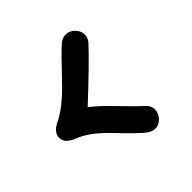

<svg xmlns="http://www.w3.org/2000/svg" viewBox="-122 -619 625 625"><g transform="rotate(-45 190.5 -306.5)"><path d="M145.5 -299.8Q172.9 -279.8 212.9 -237.8Q260.3 -188.5 277.8 -173.3Q295.4 -158.2 295.4 -140.1Q295.4 -122.1 282.2 -108.4Q269 -94.7 251.5 -94.7Q237.8 -94.7 224.1 -105Q204.6 -119.1 140.6 -186Q91.8 -237.3 46.4 -254.9Q9.3 -268.6 9.3 -295.4Q9.3 -319.8 43 -335.9Q88.4 -357.9 142.6 -415Q218.3 -494.1 232.7 -506.1Q247.1 -518.1 261.7 -518.1Q279.3 -518.1 292.7 -504.6Q306.2 -491.2 306.2 -473.1Q306.2 -456.5 291.5 -441.9Q244.6 -392.1 145.5 -299.8Z"/></g></svg>

Font: TUNJUNG BIRU
Style: Regular
Weight: 400
Designer: R.S. Wihananto
Foundry: R.S. Wihananto
Version: Version 2.0.1